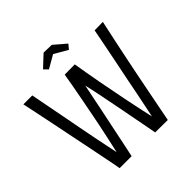

<svg xmlns="http://www.w3.org/2000/svg" viewBox="-213 -1014 1189 1189"><g transform="rotate(-45 381.5 -419.5)"><path d="M274 0H169Q162 -42 150.5 -97.5Q139 -153 126.5 -217Q114 -281 100 -347Q90 -397 80 -446Q70 -495 60.5 -541Q51 -587 42.5 -627.5Q34 -668 27 -701H105Q117 -640 128 -581.5Q139 -523 150 -467.5Q161 -412 171 -357Q178 -322 184.5 -287.5Q191 -253 198 -219Q205 -185 212 -151Q219 -117 226 -83Q232 -110 239 -142Q246 -174 253.5 -208.5Q261 -243 268.5 -279.5Q276 -316 283 -353Q294 -408 304 -461.5Q314 -515 323 -563.5Q332 -612 338 -650L427 -651Q433 -616 441 -568Q449 -520 459.5 -464.5Q470 -409 482 -349Q488 -316 495 -282Q502 -248 509 -214.5Q516 -181 523 -148.5Q530 -116 537 -85Q544 -120 553 -162Q562 -204 571.5 -252.5Q581 -301 591 -352Q603 -411 615.5 -472.5Q628 -534 640 -595Q652 -656 663 -713L736 -714Q728 -677 718.5 -633Q709 -589 699 -541Q689 -493 678.5 -442.5Q668 -392 658 -342Q645 -276 632.5 -213Q620 -150 609.5 -95.5Q599 -41 591 0L481 -1Q474 -40 466 -82Q458 -124 449.5 -167.5Q441 -211 433 -254.5Q425 -298 416 -340Q410 -372 404 -401.5Q398 -431 392 -459Q386 -487 380 -512Q376 -490 370.5 -464Q365 -438 359 -409Q353 -380 347 -349Q338 -307 329 -263Q320 -219 310.5 -174Q301 -129 292 -85Q283 -41 274 0ZM465 -740 377 -791 292 -742 266 -768 342 -839 412 -837 490 -770Z"/></g></svg>

Font: Truculenta
Style: Regular
Weight: 400
Designer: Ivan Castro, Eva Sanz & Omnibus-Type Team
Foundry: Omnibus-Type
Version: Version 1.002